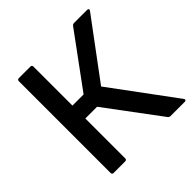

<svg xmlns="http://www.w3.org/2000/svg" viewBox="-173 -796 938 938"><g transform="rotate(-45 295.5 -327.5)"><path d="M91 0Q80 0 80 -11V-644Q80 -655 91 -655H170Q181 -655 181 -644V-375H258L459 -649Q464 -655 473 -655H562Q569 -655 571 -651Q573 -647 569 -642L346 -342L589 -13Q593 -8 590.5 -4Q588 0 582 0H484Q475 0 470 -7L262 -286H181V-11Q181 0 170 0Z"/></g></svg>

Font: Sofia Sans SemiBold
Style: Regular
Weight: 600
Designer: Botio Nikoltchev, Ani Petrova
Foundry: lettersoup
Version: Version 4.101; ttfautohint (v1.8.4.7-5d5b)